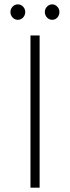

<svg xmlns="http://www.w3.org/2000/svg" viewBox="-20 -862 321 882"><path d="M120 -699H162V0H120ZM96 -807Q96 -792 86 -781.5Q76 -771 62 -771Q48 -771 38 -781.5Q28 -792 28 -807Q28 -821 38 -831.5Q48 -842 62 -842Q76 -842 86 -831.5Q96 -821 96 -807ZM253 -807Q253 -792 243.5 -781.5Q234 -771 220 -771Q206 -771 196 -781.5Q186 -792 186 -807Q186 -821 196 -831.5Q206 -842 220 -842Q233 -842 243 -831.5Q253 -821 253 -807Z"/></svg>

Font: Argentum Sans ExtraLight
Style: Regular
Weight: 275
Designer: Julieta Ulanovsky (Modified by Cristiano Sobral)
Foundry: Julieta Ulanovsky
Version: Version 1.000; ttfautohint (v1.5.65-e2d9)